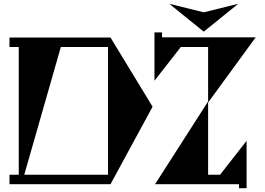

<svg xmlns="http://www.w3.org/2000/svg" viewBox="-20 -972 1399 1013"><path d="M1055 -805 873 -952 1055 -907 1237 -952ZM1078 -50H1141L1281 -229V21H1241V0H798L1078 -437V-724H934L795 -546V-801H835V-775H1329L1078 -431ZM785 -409 563 0H30V-50H79V-724H30V-774H563ZM108 -50H550V-724H301Z"/></svg>

Font: Chokokutai
Style: Regular
Weight: 400
Designer: 108号,108go
Foundry: Font Zone 108
Version: Version 1.000; ttfautohint (v1.8.3)